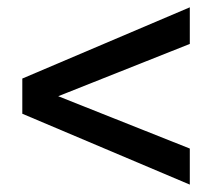

<svg xmlns="http://www.w3.org/2000/svg" viewBox="-20 -623 580 525"><path d="M41 -408.2 499 -603V-502.9L139.2 -359.9L499 -216.8V-118.2L41 -312Z"/></svg>

Font: Aspekta 450
Style: Regular
Weight: 450
Designer: Ivo Dolenc
Version: Version 2.000